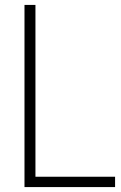

<svg xmlns="http://www.w3.org/2000/svg" viewBox="-20 -760 490 780"><path d="M79.5 0V-740H124V-42H447.5V0Z"/></svg>

Font: Encode Sans Condensed ExLight
Style: Regular
Weight: 275
Width: 3
Designer: Multiple Designers
Foundry: Impallari Type
Version: Version 2.000